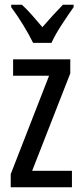

<svg xmlns="http://www.w3.org/2000/svg" viewBox="-20 -786 343 806"><path d="M282 0H25V-55L186 -468H35V-537H275V-478L115 -69H282ZM119 -606Q103 -639 78 -680Q53 -721 27 -756V-766H72Q91 -749 113.5 -723.5Q136 -698 158 -672Q184 -702 201.5 -721Q219 -740 244 -766H289V-756Q267 -725 239.5 -683Q212 -641 196 -606Z"/></svg>

Font: Noto Sans Bengali ExtraCondensed
Style: Regular
Weight: 400
Width: 2
Designer: Jelle Bosma - Monotype Design Team
Foundry: Monotype Imaging Inc.
Version: Version 2.003; ttfautohint (v1.8.4.7-5d5b)